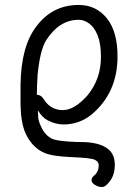

<svg xmlns="http://www.w3.org/2000/svg" viewBox="-20 -506 540 776"><path d="M133 -60 135 -25Q139 -8 146 6Q164 45 196 57Q219 65 292 68H306Q384 68 419 98Q444 120 444 159.5Q444 199 425.5 224.5Q407 250 392.5 250Q378 250 364 241.5Q350 233 350 222.5Q350 212 361 203Q379 188 379 162Q379 147 362.5 139.5Q346 132 269 129Q192 126 160 112Q114 93 86 39Q70 7 65 -44Q62 -82 63 -115Q63 -142 63 -163Q65 -318 126 -398Q191 -486 298 -486Q368 -486 411.5 -432.5Q455 -379 455 -278Q455 -131 350 -43Q300 -3 237 -3Q204 -3 172 -20Q151 -31 133 -60ZM129 -123Q147 -122 156 -106Q184 -61 234 -61Q281 -61 334 -121Q388 -187 388 -276Q388 -329 375 -362Q362 -395 341 -410.5Q320 -426 298 -426Q220 -426 167 -344Q142 -305 132 -204Q129 -161 129 -123Z"/></svg>

Font: Moon Stars Kai T HW
Style: Regular
Weight: 400
Designer: GuiWonder
Version: Version 1.101